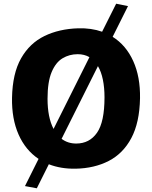

<svg xmlns="http://www.w3.org/2000/svg" viewBox="-20 -904 823 1038"><path d="M179 114 115 102 188.5 -45Q117.5 -92.5 80.2 -177.2Q43 -262 45 -375Q47.5 -507 94 -588.8Q140.5 -670.5 220.2 -709.2Q300 -748 403 -751Q473.5 -753 532 -732.5L608 -884L672 -871L589 -705Q661.5 -659.5 700.2 -574Q739 -488.5 737 -373Q734.5 -241 690 -157.5Q645.5 -74 568 -34Q490.5 6 389 8Q309 9.5 244 -16ZM237 -370Q237 -269.5 269.5 -207L463.5 -595Q436 -611 400 -611Q355 -611 318 -588.8Q281 -566.5 259 -513.8Q237 -461 237 -370ZM392 -128Q463.5 -128 504.2 -186Q545 -244 545 -378Q545 -430 536.2 -473Q527.5 -516 509.5 -546.5L313 -153.5Q346.5 -128 392 -128Z"/></svg>

Font: Merriweather Sans ExtraBold
Style: Regular
Weight: 800
Designer: Eben Sorkin
Foundry: Eben Sorkin
Version: Version 2.001; ttfautohint (v1.8.3)